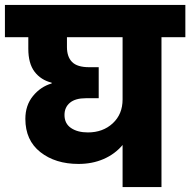

<svg xmlns="http://www.w3.org/2000/svg" viewBox="-37 -760 773 780"><path d="M716 -609H619V0H461V-171Q430 -134 384 -114Q338 -94 282 -94Q188 -94 127 -142Q66 -190 66 -277Q66 -332 97 -370Q128 -408 173 -421V-424Q129 -435 103.5 -468.5Q78 -502 78 -562V-609H-17V-740H716ZM461 -609H235V-569Q235 -529 256 -508Q277 -487 325 -487H364V-361H312Q269 -361 247 -342.5Q225 -324 225 -293Q225 -258 251.5 -240Q278 -222 320 -222Q381 -222 421 -259Q461 -296 461 -356Z"/></svg>

Font: Fz Poppins
Style: Bold
Weight: 700
Designer: Ninad Kale (Devanagari), Jonny Pinhorn (Latin)
Foundry: Indian Type Foundry
Version: Vit hóa bi Vntype.Com & FontZin.Com